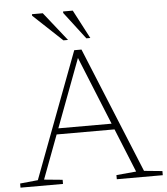

<svg xmlns="http://www.w3.org/2000/svg" viewBox="-60 -963 885 1017"><g transform="rotate(-5 382.5 -455.0)"><path d="M210.5 -264V-295.5H539.5V-264ZM667 -31.5 764 -22V0H519.5V-22L625 -31.5L364.5 -672.5H376L135.5 -31.5L233.5 -22V0H7.5V-22L102.5 -31.5L354.5 -700.5H393ZM326.5 -757.5H302L148 -902V-910H205.5ZM445 -757.5H424L313.5 -902V-910H365Z"/></g></svg>

Font: Newsreader 9pt ExtraLight
Style: Regular
Weight: 250
Designer: Hugues Gentile
Foundry: Production Type
Version: Version 1.003